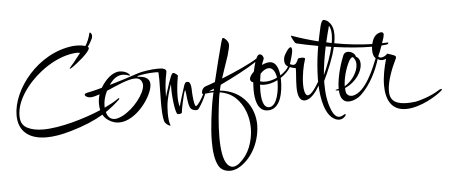

<svg xmlns="http://www.w3.org/2000/svg" viewBox="-72 -992 3931 1678"><g transform="rotate(-5 1894.0 -153.0)"><path d="M1883 502C1902 502 1921 498 1939 491C2039 448 2135 324 2151 159C2152 147 2153 135 2153 123C2153 -27 2059 -183 1854 -204C1858 -221 1861 -238 1866 -254C1978 -307 2107 -374 2185 -426C2177 -403 2171 -374 2164 -343C2141 -322 2125 -299 2125 -280C2125 -265 2138 -252 2151 -251C2149 -227 2148 -204 2148 -183C2148 -100 2166 5 2258 5C2371 5 2394 -149 2394 -246C2394 -253 2394 -260 2393 -268C2428 -291 2461 -321 2482 -356C2493 -349 2511 -345 2532 -341C2532 -338 2532 -334 2532 -331C2532 -297 2524 -238 2524 -177C2524 -112 2536 -54 2586 -54C2640 -54 2691 -125 2717 -172C2722 -56 2748 93 2839 133C2850 138 2861 140 2872 140C2905 140 2925 115 2929 108C2930 105 2931 102 2931 101C2931 98 2929 96 2926 96C2923 96 2918 98 2911 103C2903 107 2890 115 2874 115C2854 115 2830 101 2809 52C2777 -23 2769 -105 2769 -181C2769 -190 2769 -198 2769 -207C2813 -299 2858 -404 2879 -497C2991 -481 3111 -470 3212 -470C3211 -461 3210 -450 3210 -441C3210 -409 3218 -380 3235 -368C3205 -292 3122 -75 3005 -58C3003 -58 3001 -58 2999 -58C2986 -58 2971 -61 2960 -74C2948 -85 2946 -108 2946 -131C3044 -173 3100 -264 3100 -329C3100 -360 3088 -384 3064 -396C3059 -424 3026 -444 2998 -444C2981 -444 2965 -437 2957 -420C2937 -373 2891 -245 2889 -128L2879 -126C2868 -125 2862 -123 2862 -120C2862 -117 2868 -115 2880 -115H2890C2892 -73 2903 -43 2924 -26C2936 -15 2952 -11 2969 -11C3008 -11 3052 -33 3077 -57C3168 -142 3224 -267 3252 -359C3263 -350 3275 -346 3289 -346C3301 -346 3313 -349 3325 -354C3304 -281 3287 -199 3287 -124C3287 -2 3331 98 3461 98C3592 98 3738 3 3778 -32C3785 -38 3788 -43 3788 -46C3788 -49 3786 -50 3782 -50C3775 -50 3767 -46 3756 -39C3683 8 3583 36 3549 42C3522 45 3499 47 3476 47C3392 47 3350 23 3334 -17C3327 -33 3325 -52 3325 -73C3325 -159 3377 -283 3404 -336C3409 -347 3413 -355 3413 -360C3413 -375 3395 -381 3339 -398C3326 -383 3303 -369 3283 -369C3273 -369 3265 -373 3258 -380C3265 -393 3282 -433 3295 -473C3312 -474 3327 -477 3342 -478C3350 -479 3357 -486 3357 -491C3357 -494 3355 -495 3350 -495H3349C3333 -494 3318 -493 3302 -493C3314 -526 3323 -555 3323 -568C3323 -584 3313 -589 3302 -589C3285 -589 3259 -576 3247 -561C3232 -544 3223 -520 3216 -493C3109 -496 2997 -508 2886 -529C2891 -556 2894 -581 2894 -604C2894 -651 2883 -690 2856 -715C2849 -727 2829 -737 2813 -740C2812 -740 2811 -740 2810 -740C2795 -740 2786 -713 2779 -686C2770 -643 2759 -600 2751 -557C2671 -577 2591 -601 2516 -628C2516 -628 2516 -628 2515 -628C2514 -628 2514 -627 2514 -626C2514 -623 2516 -614 2526 -595C2536 -575 2547 -558 2554 -557C2603 -545 2671 -531 2744 -518C2731 -445 2722 -368 2718 -289C2717 -269 2716 -246 2716 -231C2716 -223 2716 -215 2716 -207C2700 -180 2652 -96 2616 -96C2613 -96 2611 -97 2608 -98C2591 -109 2583 -146 2583 -193C2583 -266 2601 -362 2619 -412C2620 -414 2620 -415 2620 -417C2620 -424 2608 -428 2589 -428C2576 -428 2561 -426 2558 -422C2545 -389 2533 -372 2514 -372C2506 -372 2496 -375 2484 -381C2493 -407 2514 -478 2514 -499C2514 -518 2510 -528 2502 -528C2484 -528 2453 -477 2443 -455C2438 -442 2436 -429 2436 -416C2436 -389 2448 -370 2465 -363C2456 -340 2427 -313 2392 -290C2386 -344 2368 -413 2306 -413C2286 -413 2263 -406 2240 -395C2244 -410 2249 -422 2254 -433C2255 -436 2260 -445 2260 -454C2260 -458 2253 -489 2226 -489C2216 -489 2206 -478 2196 -455C2141 -418 2002 -354 1882 -307C1902 -372 1925 -432 1948 -503C1963 -555 1968 -580 1968 -595C1968 -606 1967 -611 1964 -616C1962 -628 1935 -660 1921 -660C1918 -660 1916 -658 1914 -655C1912 -652 1908 -638 1901 -615C1882 -546 1845 -400 1817 -282C1786 -270 1757 -260 1733 -252C1709 -244 1697 -218 1697 -201C1697 -192 1700 -187 1706 -186C1688 -149 1654 -93 1634 -87C1634 -87 1634 -87 1634 -87C1625 -87 1616 -124 1611 -196C1609 -238 1613 -305 1577 -305C1561 -305 1553 -297 1544 -265C1534 -233 1493 -104 1493 -95C1485 -115 1481 -149 1481 -186C1481 -245 1490 -312 1499 -361C1499 -362 1500 -363 1500 -364C1500 -373 1477 -388 1469 -391C1467 -392 1465 -393 1463 -393C1457 -393 1447 -398 1418 -310C1391 -229 1381 -193 1380 -189C1382 -276 1385 -320 1401 -399C1402 -403 1403 -407 1403 -411C1403 -422 1399 -431 1376 -438C1370 -440 1364 -441 1358 -441C1350 -442 1341 -442 1330 -442C1274 -442 1191 -429 1157 -418C1080 -391 985 -362 900 -337C931 -384 970 -416 1019 -416C1035 -416 1053 -413 1072 -405C1075 -403 1078 -403 1080 -403C1082 -403 1083 -404 1083 -406C1083 -409 1080 -414 1073 -420C1057 -435 1026 -447 995 -447C930 -447 868 -386 828 -318C775 -303 728 -292 700 -287C683 -284 674 -278 674 -270C674 -258 698 -244 721 -244C744 -244 773 -252 804 -263C795 -238 791 -208 791 -180C791 -161 793 -143 797 -125C649 -62 436 0 287 0C232 0 187 -9 151 -27C114 -45 94 -75 91 -118C90 -125 90 -131 90 -138C90 -210 122 -296 190 -382C290 -510 448 -616 595 -638C614 -641 628 -642 640 -642C651 -642 660 -641 665 -638C644 -613 601 -554 580 -533C569 -520 563 -513 563 -510C563 -509 564 -508 565 -508C569 -508 578 -513 593 -523C617 -539 745 -638 745 -674C745 -680 742 -684 737 -686C745 -693 782 -755 782 -768C783 -772 783 -775 783 -779C783 -784 782 -790 779 -795C774 -807 767 -808 765 -808C763 -808 761 -806 761 -802C755 -770 733 -715 716 -694C701 -701 668 -705 637 -705C628 -705 619 -705 610 -704C296 -671 65 -367 65 -144C65 -8 150 71 311 71C372 71 444 59 526 35C647 0 740 -40 813 -84C824 -63 840 -46 860 -33C891 -12 922 -3 954 -3C1106 -3 1254 -214 1254 -312C1254 -372 1199 -384 1155 -386C1148 -386 1145 -387 1145 -389C1145 -390 1148 -392 1154 -395C1177 -401 1245 -412 1296 -412C1309 -412 1322 -413 1333 -410C1334 -393 1335 -370 1335 -345C1335 -286 1332 -210 1332 -141C1332 -77 1335 -18 1344 15C1347 28 1355 39 1367 49C1379 58 1388 63 1394 63C1397 63 1398 62 1398 60C1398 58 1397 57 1396 54C1387 34 1383 -5 1383 -46C1383 -63 1384 -82 1385 -99C1390 -178 1417 -252 1433 -299C1432 -288 1432 -276 1432 -261C1432 -172 1450 -31 1470 -31C1490 -31 1507 -31 1507 -47C1507 -64 1535 -198 1548 -228C1549 -231 1550 -233 1551 -233C1554 -233 1556 -223 1559 -193C1563 -148 1570 -81 1592 -65C1601 -58 1618 -52 1631 -52C1642 -52 1651 -55 1656 -63C1684 -103 1698 -128 1725 -189H1735C1756 -192 1777 -194 1797 -194C1788 -154 1781 -120 1778 -100C1770 -50 1745 102 1745 236C1745 321 1755 401 1784 450C1804 486 1844 502 1883 502ZM2864 -533C2848 -536 2832 -539 2817 -543C2828 -592 2841 -641 2853 -686C2866 -665 2871 -637 2871 -604C2871 -583 2868 -558 2864 -533ZM2771 -259C2778 -342 2792 -427 2809 -508L2857 -500C2840 -424 2807 -338 2771 -259ZM2944 -146C2947 -219 2968 -294 3000 -359C3009 -378 3025 -394 3034 -394C3038 -394 3041 -392 3042 -389C3056 -373 3063 -353 3063 -329C3063 -267 3014 -188 2944 -146ZM918 -37C875 -37 854 -68 845 -104C893 -136 933 -170 968 -203C971 -206 972 -209 972 -212C972 -214 971 -215 969 -215C965 -215 961 -213 958 -210C929 -189 889 -167 838 -143V-156C838 -158 838 -160 838 -162C838 -201 850 -245 871 -288C960 -326 1060 -374 1126 -374C1155 -374 1178 -362 1187 -327C1188 -322 1189 -318 1189 -311C1189 -238 1090 -110 986 -57C959 -44 937 -37 918 -37ZM2256 -247C2241 -247 2226 -249 2211 -254C2214 -277 2217 -299 2221 -320C2248 -348 2273 -362 2296 -362C2329 -362 2354 -329 2361 -273C2328 -257 2291 -247 2256 -247ZM2270 -22C2217 -22 2206 -101 2206 -171C2206 -190 2207 -208 2208 -225C2220 -222 2233 -221 2246 -221C2285 -221 2324 -231 2363 -251V-238C2363 -165 2342 -22 2270 -22ZM1804 -225 1802 -217C1801 -214 1801 -210 1800 -207C1789 -207 1777 -207 1766 -206C1761 -206 1758 -206 1756 -205ZM1911 469C1893 469 1876 460 1861 442C1826 399 1814 307 1814 202C1814 87 1829 -45 1841 -134C1844 -153 1847 -172 1851 -189C1906 -180 1951 -159 1987 -126C2059 -58 2095 42 2095 146C2095 203 2084 258 2063 312C2042 365 2010 409 1968 444C1949 459 1930 469 1911 469Z"/></g></svg>

Font: Comforter
Style: Regular
Weight: 400
Designer: Robert E. Leuschke
Foundry: Robert E. Leuschke
Version: Version 1.013; ttfautohint (v1.8.3)